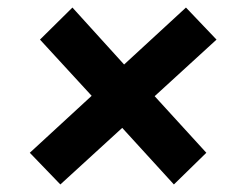

<svg xmlns="http://www.w3.org/2000/svg" viewBox="-20 -541 640 509"><path d="M140 -52 59 -136 223 -287 86 -436 172 -521 309 -370 473 -521 554 -436 390 -286 527 -136 441 -52 304 -202Z"/></svg>

Font: Nunito Sans 12pt ExtraLight 12pt Black
Style: Italic
Weight: 900
Italic angle: -9°
Version: Version 3.101;gftools[0.9.27]